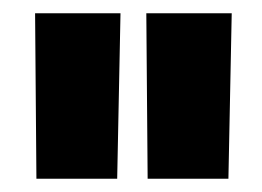

<svg xmlns="http://www.w3.org/2000/svg" viewBox="-20 -710 395 290"><path d="M325 -440 330 -690H201L203 -440ZM157 -440 162 -690H33L35 -440Z"/></svg>

Font: TitilliumText22L
Style: 999 wt
Weight: 900
Designer: Campivisivi
Foundry: Campivisivi
Version: 1.000